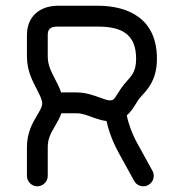

<svg xmlns="http://www.w3.org/2000/svg" viewBox="-20 -655 637 675"><path d="M516.1 -54.2 463.9 -148.9C444.3 -184.1 431.2 -220.7 425.8 -249.5C436 -258.3 445.3 -270 453.6 -283.7C460.9 -295.9 469.2 -309.1 477.1 -316.9C492.7 -335 531.7 -369.1 531.7 -447.8C532.2 -591.3 428.7 -634.8 323.7 -634.8H183.6C122.1 -634.8 74.7 -599.1 74.7 -531.7V-456.5C74.7 -406.2 94.2 -371.1 107.9 -344.2C120.1 -319.8 128.4 -305.2 128.4 -291C128.4 -279.8 121.6 -268.6 108.9 -247.1C94.2 -222.2 74.7 -187.5 74.7 -138.7V-36.6C74.7 -16.6 91.3 0 111.3 0C131.3 0 147.9 -16.6 147.9 -36.6V-138.7C147.9 -167 158.7 -187 172.4 -210C182.1 -226.6 190.4 -241.2 195.8 -256.8H249C269.5 -256.8 286.6 -249.5 310.5 -240.7C325.7 -235.4 340.8 -231 354.5 -229.5C362.3 -192.9 377.9 -152.3 399.4 -113.8L451.7 -19C458 -7.3 470.2 0 483.9 0C503.9 0 520.5 -16.6 520.5 -36.6C520.5 -43 519 -48.8 516.1 -54.2ZM147.9 -456.5V-531.7C147.9 -553.2 157.2 -561.5 183.6 -561.5H323.7C404.8 -561.5 459 -537.1 458.5 -447.8C458.5 -402.8 441.9 -387.7 423.3 -366.7C410.6 -353 398.4 -334 391.1 -321.8C383.3 -309.1 378.9 -304.2 374.5 -303.2C365.7 -300.3 356 -302.7 335.9 -310.1C314 -317.9 284.2 -330.1 249 -330.1H194.8C189 -347.7 180.2 -363.8 173.3 -377.4C159.7 -404.3 147.9 -425.8 147.9 -456.5Z"/></svg>

Font: Velvelyne
Style: Regular
Weight: 400
Designer: Manon Van der Borght et Mariel Nils
Foundry: Velvetyne
Version: Version 1.070;Glyphs 3.3.1 (3343)